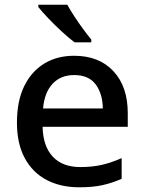

<svg xmlns="http://www.w3.org/2000/svg" viewBox="-20 -786 612 816"><path d="M295 -549Q401 -549 462 -483.5Q523 -418 523 -305V-247H161Q163 -164 204.5 -120Q246 -76 321 -76Q373 -76 413.5 -85.5Q454 -95 497 -114V-26Q456 -8 415 1Q374 10 317 10Q238 10 178.5 -21Q119 -52 85.5 -113.5Q52 -175 52 -265Q52 -356 82.5 -419Q113 -482 167.5 -515.5Q222 -549 295 -549ZM295 -467Q238 -467 203.5 -430Q169 -393 163 -325H417Q416 -388 386.5 -427.5Q357 -467 295 -467ZM266 -766Q278 -744 296 -716.5Q314 -689 333 -663Q352 -637 368 -618V-606H297Q273 -624 242.5 -652Q212 -680 184.5 -709Q157 -738 143 -756V-766Z"/></svg>

Font: Noto Sans Sinhala UI Medium
Style: Regular
Weight: 500
Designer: Jelle Bosma - Monotype Design Team
Foundry: Monotype Imaging Inc.
Version: Version 2.006; ttfautohint (v1.8.4.7-5d5b)